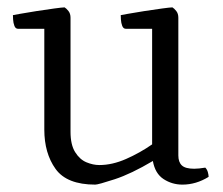

<svg xmlns="http://www.w3.org/2000/svg" viewBox="-20 -488 603 520"><path d="M238 12Q161 12 130.5 -30.5Q100 -73 100 -137V-410H29Q22 -410 19 -418Q16 -426 15.5 -435Q15 -444 15 -447Q15 -447 34 -450.5Q53 -454 79 -458Q105 -462 127 -465Q149 -468 155 -468Q160 -465 165.5 -458Q171 -451 171 -440V-131Q171 -96 183.5 -76Q196 -56 214 -48.5Q232 -41 249 -41Q284 -41 321.5 -57.5Q359 -74 392 -97V-410H321Q314 -410 311 -418Q308 -426 307.5 -435Q307 -444 307 -447Q307 -447 326 -450.5Q345 -454 371 -458Q397 -462 419 -465Q441 -468 447 -468Q452 -465 457.5 -458Q463 -451 463 -440V-67Q463 -49 472.5 -40Q482 -31 506 -31Q518 -31 536 -34Q541 -29 543 -21.5Q545 -14 545 -9Q511 12 474 12Q446 12 423 -3Q400 -18 394 -52Q335 -17 290.5 -2.5Q246 12 238 12Z"/></svg>

Font: Mate
Style: Regular
Weight: 400
Designer: Eduardo Rodriguez Tunni
Foundry: Eduardo Rodriguez Tunni
Version: Version 1.003; ttfautohint (v1.8.4.7-5d5b);gftools[0.9.24]